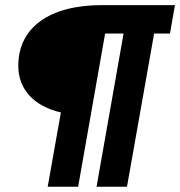

<svg xmlns="http://www.w3.org/2000/svg" viewBox="-20 -713 688 733"><path d="M348.6 0H464.8L568.4 -585H628.9L647.9 -693.4H368.2C168.5 -693.4 49.8 -607.4 49.8 -461.9C49.8 -372.1 109.4 -307.6 212.4 -283.7L162.1 0H278.3L381.3 -585H451.7Z"/></svg>

Font: Cascadia Code SemiBold
Style: Italic
Weight: 600
Italic angle: -10°
Monospace: yes
Designer: Aaron Bell
Foundry: Saja Typeworks
Version: Version 2404.023